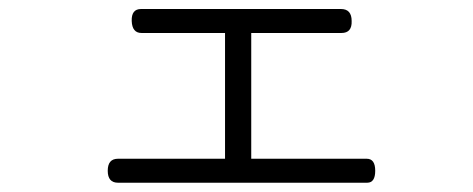

<svg xmlns="http://www.w3.org/2000/svg" viewBox="-20 -511 1040 422"><path d="M290 -491.2Q268.6 -491.2 269.5 -464.8Q270.5 -438.5 291 -438.5H474.6V-162.1H239.3Q216.8 -162.1 216.8 -135.7Q216.8 -109.4 239.3 -109.4H787.1Q804.7 -109.4 804.7 -135.7Q804.7 -162.1 786.1 -162.1H532.2V-438.5H730.5Q753.9 -438.5 752.9 -464.8Q752.9 -491.2 729.5 -491.2Z"/></svg>

Font: Gulim
Style: Regular
Weight: 400
Version: Version 2.21